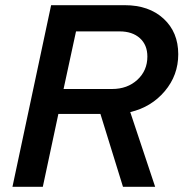

<svg xmlns="http://www.w3.org/2000/svg" viewBox="-20 -720 707 740"><path d="M28 0 177 -700H461Q554 -700 610.5 -648Q667 -596 667 -511Q667 -430 615 -368.5Q563 -307 482 -288L578 0H454L367 -281H205L145 0ZM441 -599H273L225 -377H412Q471 -377 509.5 -412.5Q548 -448 548 -502Q548 -547 519 -573Q490 -599 441 -599Z"/></svg>

Font: Red Hat Text Medium
Style: Italic
Weight: 500
Italic angle: -12°
Designer: Pentagram / MCKL
Foundry: Pentagram / MCKL
Version: Version 1.003; Red Hat Text Medium Italic